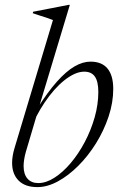

<svg xmlns="http://www.w3.org/2000/svg" viewBox="-20 -755 494 785"><path d="M85.5 -133.5Q81 -117.5 78.8 -103Q76.5 -88.5 76.5 -76Q76.5 -43 92.2 -24.8Q108 -6.5 136.5 -6.5Q168.5 -6.5 202.8 -28.5Q237 -50.5 269 -88.2Q301 -126 326.5 -174.2Q352 -222.5 367 -275.2Q382 -328 382 -379Q382 -421.5 368 -441.8Q354 -462 324.5 -462Q305 -462 284.2 -452.5Q263.5 -443 242.5 -426.2Q221.5 -409.5 201.2 -386.5Q181 -363.5 162.5 -336Q144 -308.5 128.5 -278.5ZM196.5 -673Q187 -677 173.2 -681.5Q159.5 -686 144 -691Q128.5 -696 114 -701L115.5 -707L259.5 -735H265.5L136.5 -307L131.5 -310Q175 -379 213 -421.5Q251 -464 284.8 -483.5Q318.5 -503 350 -503Q396.5 -503 419.8 -474.5Q443 -446 443 -391.5Q443 -335.5 424 -278.5Q405 -221.5 372.8 -169.5Q340.5 -117.5 300.2 -77.2Q260 -37 216.8 -13.5Q173.5 10 133 10Q82.5 10 56 -16.8Q29.5 -43.5 29.5 -89Q29.5 -103 32 -118.2Q34.5 -133.5 39.5 -150Z"/></svg>

Font: Newsreader 60pt Light
Style: Italic
Weight: 300
Italic angle: -17°
Designer: Hugues Gentile
Foundry: Production Type
Version: Version 1.003